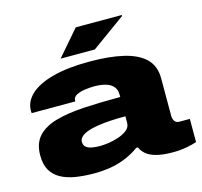

<svg xmlns="http://www.w3.org/2000/svg" viewBox="-106 -842 1020 970"><g transform="rotate(-15 404.0 -356.5)"><path d="M270 12Q219 12 175 5Q131 -2 98.5 -19.5Q66 -37 48 -67.5Q30 -98 30 -146Q30 -209 63.5 -245.5Q97 -282 159 -299.5Q221 -317 306.5 -322Q392 -327 497 -327V-338Q497 -365 483 -381.5Q469 -398 443.5 -405.5Q418 -413 383 -413Q362 -413 336 -409.5Q310 -406 291 -396.5Q272 -387 272 -368V-364H44Q43 -368 43 -370.5Q43 -373 43 -377Q43 -424 82.5 -461Q122 -498 200 -519Q278 -540 392 -540Q497 -540 570.5 -522.5Q644 -505 682.5 -467Q721 -429 721 -365V-168Q721 -152 729 -140.5Q737 -129 753 -129H808V-8Q790 -1 755.5 5.5Q721 12 683 12Q629 12 595 2.5Q561 -7 543 -23Q525 -39 517 -58H509Q480 -37 444.5 -21Q409 -5 366 3.5Q323 12 270 12ZM337 -114Q352 -114 378 -117.5Q404 -121 431.5 -130Q459 -139 478 -154Q497 -169 497 -193V-226Q410 -226 355.5 -217.5Q301 -209 276 -194Q251 -179 251 -158Q251 -139 263.5 -129.5Q276 -120 296 -117Q316 -114 337 -114ZM256 -592 371 -725H612V-720L435 -592Z"/></g></svg>

Font: Archivo SemiBold Expanded Black
Style: Regular
Weight: 900
Width: 7
Version: Version 2.001